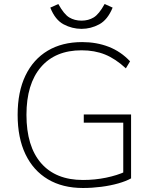

<svg xmlns="http://www.w3.org/2000/svg" viewBox="-20 -930 763 958"><path d="M394 8Q292 8 219 -35.5Q146 -79 107 -160.5Q68 -242 68 -357Q68 -472 107 -553Q146 -634 218 -677Q290 -720 390 -720Q462 -720 522.5 -696.5Q583 -673 629 -624L608 -589Q556 -637 504 -658Q452 -679 387 -679Q256 -679 184 -595Q112 -511 112 -357Q112 -200 185 -116Q258 -32 394 -32Q454 -32 509.5 -43.5Q565 -55 606 -74L595 -35V-318H398V-359H634V-40Q609 -26 570.5 -15Q532 -4 486 2Q440 8 394 8ZM387 -786Q340 -786 297.5 -808.5Q255 -831 231 -892L271 -910Q299 -859 325.5 -843Q352 -827 387 -827Q421 -827 447.5 -843Q474 -859 502 -910L542 -892Q517 -831 475 -808.5Q433 -786 387 -786Z"/></svg>

Font: Muli ExtraLight
Style: Regular
Weight: 250
Designer: Vernon Adams
Foundry: Vernon Adams
Version: Version 2.100; ttfautohint (v1.8.1.43-b0c9)